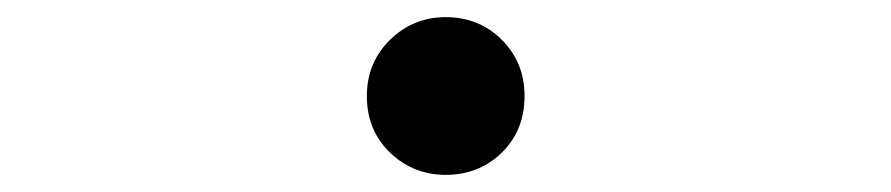

<svg xmlns="http://www.w3.org/2000/svg" viewBox="-20 -472 1040 224"><path d="M500 -268Q462 -268 435 -294Q408 -320 408 -360Q408 -399 435 -425.5Q462 -452 500 -452Q539 -452 565.5 -425.5Q592 -399 592 -360Q592 -320 565.5 -294Q539 -268 500 -268Z"/></svg>

Font: Murecho SemiBold
Style: Regular
Weight: 600
Designer: Neil Summerour
Foundry: Positype
Version: Version 1.010; ttfautohint (v1.8.3)